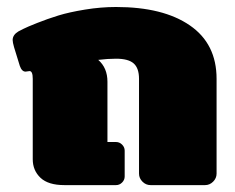

<svg xmlns="http://www.w3.org/2000/svg" viewBox="-20 -537 682 557"><path d="M16.7 -420.8Q16.7 -435.8 33.3 -445.8Q38.3 -448.3 47.9 -453.3Q57.5 -458.3 87.9 -470.4Q118.3 -482.5 149.6 -492.1Q180.8 -501.7 226.7 -509.2Q272.5 -516.7 316.7 -516.7Q453.3 -516.7 530.8 -463.3Q608.3 -410 608.3 -308.3V-33.3Q608.3 -20 598.3 -10Q588.3 0 575 0H416.7Q403.3 0 393.3 -10Q383.3 -20 383.3 -33.3V-308.3Q383.3 -339.2 367.9 -352.9Q352.5 -366.7 316.7 -366.7Q292.5 -366.7 265 -363.3Q291.7 -340 291.7 -300V-125H316.7Q326.7 -125 334.2 -117.5Q341.7 -110 341.7 -100V-25Q341.7 -15 334.2 -7.5Q326.7 0 316.7 0H166.7Q120 0 97.5 -21.2Q75 -42.5 75 -75V-308.3Q75 -330.8 65.8 -330.8Q55.8 -329.2 54.2 -329.2Q43.3 -329.2 37.5 -345.8L20.8 -400Q16.7 -414.2 16.7 -420.8Z"/></svg>

Font: BoonTook Mon
Style: Regular
Weight: 400
Designer: Sungsit Sawaiwan
Foundry: FontUni
Version: Version 3.0